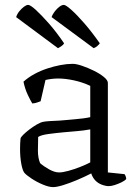

<svg xmlns="http://www.w3.org/2000/svg" viewBox="-20 -761 570 785"><path d="M197 4Q180 4 155 -6.5Q130 -17 109 -31Q88 -45 80 -54Q72 -64 67 -91.5Q62 -119 62 -152Q62 -164 62.5 -174.5Q63 -185 64 -195Q65 -200 75 -210Q85 -220 100 -231.5Q115 -243 130.5 -252Q146 -261 157 -263Q167 -265 184.5 -266Q202 -267 224 -268Q238 -269 254 -270.5Q270 -272 287 -273.5Q304 -275 320 -277Q336 -279 349 -282V-410Q317 -425 282 -432.5Q247 -440 218 -440Q205 -440 192 -438.5Q179 -437 166 -434L146 -347Q142 -346 133.5 -342.5Q125 -339 112 -338Q104 -351 93 -374.5Q82 -398 76 -427Q96 -445 121 -458.5Q146 -472 173.5 -481Q201 -490 227.5 -495Q254 -500 277 -500Q292 -500 315.5 -492Q339 -484 363.5 -472Q388 -460 404.5 -446.5Q421 -433 421 -422V-56L489 -49Q491 -47 493.5 -41Q496 -35 496 -29Q490 -22 476.5 -15.5Q463 -9 449 -4.5Q435 0 425 0Q412 0 396 -6Q380 -12 369 -24Q358 -36 353 -52Q326 -38 295 -25Q264 -12 238 -4Q212 4 197 4ZM222 -56Q236 -56 260 -62.5Q284 -69 309 -79Q334 -89 349 -97V-232Q321 -227 296 -225Q271 -223 239 -220Q207 -217 177.5 -213Q148 -209 136 -201Q135 -176 135 -145.5Q135 -115 144 -94Q157 -82 180 -69Q203 -56 222 -56ZM217 -564 46 -691Q50 -704 59 -715Q68 -726 78 -733.5Q88 -741 95 -741Q104 -741 126 -721Q148 -701 179 -666Q210 -631 242 -584Q240 -579 232.5 -573.5Q225 -568 217 -564ZM363 -564 191 -691Q195 -703 204 -714.5Q213 -726 223 -733.5Q233 -741 241 -741Q249 -741 271.5 -721Q294 -701 324.5 -666Q355 -631 388 -584Q385 -579 378 -573Q371 -567 363 -564Z"/></svg>

Font: Texturina Medium 12pt ExtraLight
Style: Regular
Weight: 250
Version: Version 1.002